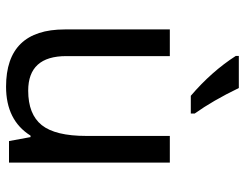

<svg xmlns="http://www.w3.org/2000/svg" viewBox="-108 -698 816 640"><g transform="rotate(90 300.0 -378.0)"><path d="M450.2 0 437 -71.8H432.1Q380.9 9.8 269 9.8Q78.1 9.8 78.1 -186V-536.1H167V-190.9Q167 -64 282.2 -64Q360.8 -64 397 -109.1Q433.1 -154.3 433.1 -257.8V-536.1H522V0ZM358.4 -606H299.3Q218.3 -675.3 166.5 -755.9V-766.1H273.4Q315.4 -679.2 358.4 -619.1Z"/></g></svg>

Font: Droid Sans Mono
Style: Regular
Weight: 400
Monospace: yes
Foundry: Ascender Corporation
Version: Version 1.00 build 112